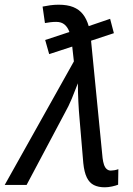

<svg xmlns="http://www.w3.org/2000/svg" viewBox="-72 -786 565 816"><path d="M373 10Q346 10 327 0.5Q308 -9 297 -31.5Q286 -54 282 -93L266 -282Q263 -314 261 -354.5Q259 -395 259 -432Q246 -398 233 -366.5Q220 -335 203 -305L41 0H-52L242 -525L235 -588L137 -556L120 -616L223 -650Q216 -670 202.5 -681.5Q189 -693 167 -693Q154 -693 142 -691.5Q130 -690 119 -688L109 -758Q123 -761 141 -763.5Q159 -766 177 -766Q214 -766 239 -756Q264 -746 280 -726Q296 -706 305 -675L396 -706L412 -645L315 -613L364 -114Q366 -98 370 -86Q374 -74 381.5 -67.5Q389 -61 399 -61Q405 -61 414 -62.5Q423 -64 431 -67L430 -1Q420 3 404 6.5Q388 10 373 10Z"/></svg>

Font: Noto Sans Display
Style: Italic
Weight: 400
Italic angle: -12°
Designer: Monotype Design Team
Foundry: Monotype Imaging Inc.
Version: Version 2.003